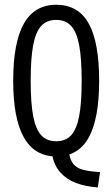

<svg xmlns="http://www.w3.org/2000/svg" viewBox="-20 -655 478 816"><path d="M201.2 0H274.4Q279.3 28.3 293.5 43.9Q307.6 59.6 332.5 66.4Q357.4 73.2 401.4 76.2H405.3L395.5 141.6Q342.8 137.7 302.7 122.6Q262.7 107.4 235.8 77.1Q209 46.9 201.2 0ZM36.1 -311.5Q36.1 -474.6 81.5 -554.7Q127 -634.8 218.8 -634.8Q312.5 -634.8 356.9 -555.2Q401.4 -475.6 401.4 -311.5Q401.4 -150.4 356.9 -70.3Q312.5 9.8 218.8 9.8Q127 9.8 81.5 -70.8Q36.1 -151.4 36.1 -311.5ZM327.1 -311.5Q327.1 -407.2 316.4 -463.4Q305.7 -519.5 282.2 -544.9Q258.8 -570.3 218.8 -570.3Q178.7 -570.3 155.3 -544.9Q131.8 -519.5 121.1 -463.4Q110.4 -407.2 110.4 -311.5Q110.4 -216.8 121.1 -161.1Q131.8 -105.5 155.3 -80.1Q178.7 -54.7 218.8 -54.7Q258.8 -54.7 282.2 -80.1Q305.7 -105.5 316.4 -161.1Q327.1 -216.8 327.1 -311.5Z"/></svg>

Font: Sudo Var
Style: Regular
Weight: 400
Monospace: yes
Designer: Jens Kutilek
Foundry: Jens Kutilek
Version: Version 0.065;FEAKit 1.0